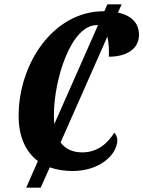

<svg xmlns="http://www.w3.org/2000/svg" viewBox="-20 -780 662 887"><path d="M316 10C441 10 522 -66 522 -133C522 -148 514 -161 508 -167C480 -122 434 -76 360 -76C315 -76 282 -92 260 -122L476 -611C483 -582 484 -546 483 -518C562 -518 622 -552 622 -619C622 -670 592 -707 525 -722L542 -760H476L462 -728H459C227 -728 66 -487 66 -244C66 -150 98 -79 155 -36L101 87H168L210 -7C241 4 276 10 316 10ZM229 -248C229 -411 307 -664 427 -664C429 -664 431 -664 433 -664L231 -207C230 -220 229 -233 229 -248Z"/></svg>

Font: Noto Serif Condensed Extra
Style: Italic
Weight: 800
Width: 3
Italic angle: -12°
Designer: Monotype Design Team
Foundry: Monotype Imaging Inc.
Version: Version 1.901